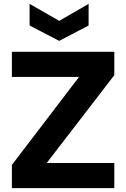

<svg xmlns="http://www.w3.org/2000/svg" viewBox="-20 -966 647 986"><path d="M435 -946V-835L284 -756L132 -835V-946L284 -859ZM567 -580 220 -129H567V0H41V-119L386 -571H41V-700H567Z"/></svg>

Font: Albert Sans ExtraBold
Style: Regular
Weight: 800
Designer: Andreas Rasmussen
Foundry: a.Foundry
Version: Version 1.025